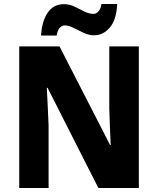

<svg xmlns="http://www.w3.org/2000/svg" viewBox="-20 -948 796 968"><path d="M680 0H476L220 -505H216Q219 -454 221 -405.5Q223 -357 225 -315V0H77V-714H280L535 -217H538Q536 -267 534 -313Q532 -359 531 -400V-714H680ZM187 -769Q191 -840 220 -883.5Q249 -927 303 -927Q330 -927 355 -915Q380 -903 404.5 -890.5Q429 -878 452 -878Q465 -878 476 -890Q487 -902 492 -928H571Q567 -848 533.5 -809Q500 -770 454 -770Q428 -770 401.5 -782.5Q375 -795 350.5 -807.5Q326 -820 305 -820Q294 -820 282 -808.5Q270 -797 266 -769Z"/></svg>

Font: Noto Sans Sinhala SemiCondensed ExtraBold
Style: Regular
Weight: 800
Width: 4
Designer: Jelle Bosma - Monotype Design Team
Foundry: Monotype Imaging Inc.
Version: Version 2.006; ttfautohint (v1.8.4.7-5d5b)